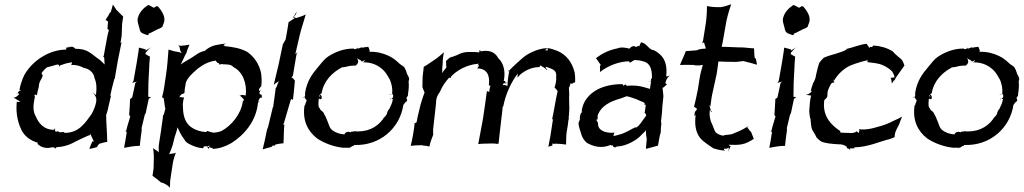

<svg xmlns="http://www.w3.org/2000/svg" viewBox="-20 -675 4745 890"><path d="M43 -221C46 -221 51 -219 54 -216C54 -216 68 -207 75 -204C70 -204 62 -201 59 -203C57 -199 60 -208 59 -211C52 -165 59 -116 77 -78C91 -45 119 -24 156 -13C155 -12 154 -9 154 -8C170 8 195 16 224 7C224 7 224 8 224 8C224 8 225 7 225 7V5C225 7 230 9 231 10C231 10 231 9 231 9C231 9 232 9 231 9C233 10 236 12 236 14H237C237 12 241 8 242 8C243 7 244 6 244 7H245C269 6 294 -1 313 -10C344 -27 372 -38 390 -47C395 -46 397 -49 398 -55C402 -48 406 -38 409 -32C411 -29 412 -23 416 -20C414 -20 410 -20 408 -19C403 -8 398 3 394 15C405 14 418 10 429 7L439 -8C451 -12 465 -16 477 -17C477 -57 472 -104 472 -145L473 -144C477 -156 482 -173 484 -186L494 -229C494 -230 496 -231 496 -231H494C493 -231 491 -231 491 -230C493 -240 496 -252 498 -263L510 -309C511 -309 512 -311 512 -311L518 -346L526 -393L543 -477C543 -478 544 -479 544 -480C544 -480 543 -480 543 -480C543 -479 542 -478 541 -478C540 -477 538 -476 538 -475C541 -486 542 -498 544 -510L546 -564C548 -575 549 -588 551 -598C540 -608 529 -621 518 -631V-632C513 -639 509 -646 504 -653H503C500 -642 497 -629 493 -618L489 -616C484 -603 474 -592 470 -583V-582C473 -581 478 -578 481 -575L478 -542C479 -540 484 -536 485 -536C481 -525 478 -510 476 -498L461 -417C461 -415 459 -412 458 -412V-411C459 -412 462 -410 463 -409C463 -398 465 -386 465 -376C458 -384 449 -391 442 -398C401 -425 390 -449 329 -449C324 -455 317 -461 304 -457C301 -456 297 -455 293 -454H292L291 -453L290 -454C293 -456 297 -457 300 -459H301C302 -460 303 -460 302 -459C301 -459 300 -457 299 -457L300 -458C299 -457 298 -457 297 -456L298 -457C296 -456 294 -455 293 -454H292C291 -454 291 -453 291 -453C290 -453 289 -452 288 -452C289 -452 289 -454 290 -454C289 -454 289 -455 286 -455C287 -454 287 -453 287 -452C288 -449 286 -445 285 -445C216 -445 135 -401 93 -328C83 -306 74 -283 70 -257C74 -257 84 -259 80 -258C68 -255 61 -246 63 -242C65 -242 66 -241 68 -241C70 -241 68 -235 56 -227C53 -224 45 -222 42 -222ZM55 -243H59L56 -244ZM59 -243C60 -243 62 -242 63 -242V-241ZM64 -241C64 -241 63 -241 63 -241C63 -241 64 -241 64 -241ZM139 -234C139 -235 146 -238 149 -235C150 -234 150 -233 151 -233C153 -246 156 -260 160 -273C161 -300 172 -304 178 -324C177 -328 174 -334 172 -335C179 -346 188 -355 198 -363C205 -365 219 -368 228 -371C242 -375 257 -382 254 -364V-363C254 -366 257 -370 259 -372C272 -376 289 -383 302 -384C303 -384 306 -385 307 -385C314 -388 316 -387 311 -377L310 -375L311 -374C333 -375 353 -369 369 -360C393 -357 416 -337 418 -313C428 -291 429 -263 425 -238C425 -238 426 -237 426 -237C426 -236 424 -236 425 -235C419 -238 414 -242 411 -246L410 -245C415 -242 420 -234 423 -228C429 -217 425 -211 426 -209C427 -209 427 -208 427 -208C423 -185 415 -165 405 -147C374 -104 346 -59 279 -59C279 -60 278 -62 277 -62C273 -65 262 -60 253 -63C252 -64 249 -66 250 -67H249C249 -67 244 -65 242 -65C236 -63 235 -70 234 -73C235 -73 235 -74 236 -74C237 -76 233 -81 232 -79C232 -77 231 -74 232 -73C185 -73 161 -101 147 -133C132 -159 133 -184 141 -223H142C142 -225 141 -231 140 -234ZM285 -455H287C286 -455 286 -456 285 -456C285 -456 285 -455 285 -455ZM294 -454C295 -455 297 -455 298 -456C297 -455 295 -455 294 -454ZM222 10 223 11 224 8C224 9 223 9 222 10ZM332 -447C332 -447 331 -448 331 -448C332 -448 332 -447 332 -447ZM428 -240C428 -239 427 -239 427 -239C427 -240 428 -241 428 -241Z M618 -585V-584C617 -578 619 -573 620 -567C628 -544 625 -527 642 -520C650 -517 658 -513 667 -512H668C667 -513 669 -517 669 -519C683 -524 699 -534 710 -539C719 -542 727 -546 733 -551C735 -561 742 -571 742 -582C743 -602 732 -622 715 -642C705 -652 702 -642 693 -639C683 -643 667 -657 663 -649C649 -641 625 -618 620 -594H619C619 -591 618 -588 618 -585ZM592 -289C594 -291 601 -294 605 -294C608 -295 612 -296 615 -297C612 -295 608 -292 607 -289L593 -224C591 -221 585 -216 583 -217V-216C582 -196 581 -169 579 -147V-142C580 -141 582 -136 584 -136C579 -116 570 -93 566 -72C565 -70 563 -67 560 -67V-66C561 -67 562 -67 564 -66H566C566 -65 566 -64 567 -63V-59C564 -36 559 -12 555 10H556C578 6 602 1 628 1C630 -20 633 -44 636 -65L637 -74C637 -75 637 -79 636 -80C640 -100 647 -122 651 -143L653 -146V-147L654 -148L655 -149L669 -215C671 -219 678 -224 680 -225V-226C677 -225 670 -225 667 -227L668 -292C671 -333 671 -374 675 -413C668 -414 663 -421 654 -424L655 -428C655 -428 656 -432 655 -432C657 -432 662 -438 663 -439V-440C668 -444 673 -451 677 -453L676 -454C671 -448 661 -446 655 -440C655 -442 656 -445 655 -446C644 -449 635 -452 625 -454H624C622 -432 617 -408 614 -386L599 -301C597 -297 594 -291 592 -289Z M761 -444C758 -409 756 -369 750 -331L740 -264C738 -251 734 -235 731 -224V-223C733 -224 738 -221 739 -219L745 -176C745 -175 746 -174 747 -174C745 -164 742 -154 739 -143C739 -142 737 -142 737 -142H736C735 -131 734 -120 732 -109L726 -66L718 -15C715 1 715 19 716 32C712 24 697 19 691 12L690 13C691 26 694 43 693 59L692 105L687 140C700 149 713 159 724 169C725 169 727 172 727 172C727 171 729 171 730 171C745 176 759 185 768 195V194C768 181 768 164 771 148L782 76C785 62 790 45 795 33H794C792 35 784 37 779 37C775 37 768 38 764 40C769 28 776 12 780 -1L790 -41C795 -55 800 -70 803 -85C811 -66 820 -47 833 -31C839 -18 848 -12 860 -6C878 3 898 11 921 12H922C924 0 928 4 941 3C941 3 939 4 939 4C939 4 940 4 941 4L942 3C945 2 949 1 952 -1C951 1 949 4 949 7C956 9 963 11 966 13C967 13 967 14 967 15H968C996 14 1025 4 1053 -12C1111 -49 1168 -112 1176 -200L1178 -201V-202C1177 -206 1182 -223 1191 -223C1193 -223 1196 -222 1197 -221V-222C1192 -222 1194 -235 1193 -235C1191 -236 1187 -238 1184 -239C1180 -248 1187 -254 1192 -259C1190 -258 1188 -256 1186 -255C1180 -252 1179 -257 1182 -264C1183 -267 1189 -273 1191 -275C1194 -296 1193 -317 1190 -337C1182 -376 1160 -410 1127 -434C1094 -452 1061 -457 1022 -461V-462H1021C1021 -462 1019 -465 1016 -465V-466C1019 -469 1024 -471 1027 -473C1012 -472 996 -469 981 -466C956 -461 939 -448 930 -440L929 -438C928 -438 929 -439 928 -439C900 -433 885 -417 861 -403C847 -395 831 -386 818 -376C824 -389 833 -407 840 -423L844 -429C847 -442 853 -456 858 -467V-468C846 -466 831 -463 818 -463C814 -462 810 -463 808 -465L806 -464C809 -463 812 -459 813 -455L815 -443C816 -438 820 -433 823 -428C818 -431 812 -433 807 -434H806C791 -436 774 -441 762 -445ZM811 -222C819 -244 827 -237 835 -244C836 -258 837 -271 840 -283C841 -305 866 -331 898 -358C923 -377 951 -391 981 -394C981 -391 985 -386 988 -384C992 -381 993 -386 998 -376L997 -374C998 -375 1005 -379 1011 -378H1012V-377C1025 -376 1051 -379 1062 -364C1105 -343 1126 -288 1119 -232C1118 -233 1112 -234 1109 -234C1104 -234 1100 -236 1098 -234C1096 -232 1092 -232 1090 -232C1093 -231 1097 -228 1100 -225C1114 -211 1112 -213 1106 -205C1106 -205 1107 -206 1107 -206C1107 -206 1105 -205 1105 -205V-201C1096 -145 1052 -91 1005 -67C993 -63 980 -60 966 -60C966 -61 963 -62 962 -62C946 -63 946 -71 938 -66V-65C937 -64 936 -64 935 -63C911 -64 891 -71 875 -80C842 -98 829 -131 828 -177C826 -192 829 -209 833 -223V-224C824 -220 816 -230 811 -222ZM938 -65C938 -64 938 -64 937 -64C937 -64 938 -65 938 -65ZM941 4H942C944 5 946 6 949 7V9C947 17 947 18 941 5ZM1178 -199H1179V-200C1178 -200 1178 -199 1178 -199ZM1178 -201C1181 -204 1186 -206 1181 -202L1179 -200Z M1198 16 1199 17C1210 14 1225 9 1238 6C1240 5 1244 1 1245 -1C1246 -1 1248 0 1249 0C1250 0 1253 0 1253 1H1254C1252 -1 1256 -4 1257 -5C1268 -8 1282 -10 1294 -11C1296 -39 1295 -68 1298 -97C1296 -98 1294 -98 1292 -98C1294 -100 1295 -103 1296 -104L1328 -213C1329 -214 1329 -215 1329 -216C1330 -215 1331 -215 1332 -215L1338 -212V-213C1342 -242 1344 -272 1347 -301L1340 -310C1338 -312 1333 -316 1331 -316C1333 -317 1338 -324 1338 -326L1354 -421C1355 -425 1357 -429 1359 -431L1358 -432C1356 -429 1352 -426 1349 -424L1370 -515C1378 -547 1389 -578 1397 -607V-608C1383 -600 1366 -596 1352 -591C1350 -593 1343 -596 1341 -596C1347 -600 1354 -613 1355 -619H1354C1354 -618 1351 -615 1350 -613L1343 -600C1342 -599 1338 -596 1337 -596V-595C1340 -595 1344 -593 1346 -591L1319 -573L1318 -574C1314 -547 1309 -519 1304 -492L1291 -469L1271 -374C1264 -343 1256 -311 1249 -282H1250C1255 -288 1265 -294 1273 -299C1271 -296 1269 -291 1268 -288L1261 -270C1261 -270 1259 -267 1258 -267C1255 -241 1251 -212 1247 -186C1247 -185 1247 -184 1248 -183C1247 -182 1246 -180 1245 -179L1222 -84C1222 -84 1221 -82 1220 -82V-79L1218 -75C1212 -44 1205 -13 1198 16Z M1381 -222C1381 -222 1381 -223 1382 -223H1381ZM1382 -223C1383 -224 1385 -224 1386 -224C1387 -225 1390 -226 1392 -226V-225C1391 -224 1388 -223 1386 -223ZM1394 -244C1394 -237 1395 -233 1394 -229H1393C1393 -229 1392 -228 1392 -226C1392 -226 1393 -226 1393 -226C1393 -226 1392 -225 1392 -225C1392 -223 1394 -219 1398 -214C1399 -214 1401 -213 1401 -213C1400 -213 1399 -210 1401 -210C1401 -209 1401 -209 1402 -209L1401 -208C1392 -188 1394 -181 1393 -185C1393 -186 1393 -188 1392 -189C1380 -116 1408 -66 1449 -34C1482 -11 1532 7 1573 10C1580 9 1590 10 1590 10C1590 10 1597 10 1600 9H1602C1607 6 1612 3 1616 1C1618 0 1620 2 1620 1C1621 0 1621 -2 1621 -3C1740 2 1834 -80 1850 -190C1850 -190 1850 -189 1851 -190C1865 -213 1872 -200 1864 -221C1863 -223 1870 -227 1871 -233L1872 -239H1871C1875 -259 1876 -279 1874 -298C1879 -310 1877 -314 1867 -332C1864 -343 1860 -353 1855 -362C1849 -369 1841 -373 1834 -378C1820 -391 1804 -406 1782 -416C1755 -429 1724 -436 1692 -435C1693 -436 1694 -440 1694 -442C1694 -444 1691 -443 1690 -453V-454H1689C1687 -456 1684 -458 1682 -460V-459C1683 -458 1683 -457 1684 -457C1678 -458 1666 -455 1660 -454H1659C1659 -455 1658 -455 1657 -455C1656 -457 1647 -451 1642 -451V-452L1640 -451C1641 -451 1641 -450 1642 -449C1642 -448 1639 -448 1637 -451L1638 -456C1638 -455 1638 -454 1637 -453C1637 -454 1636 -454 1636 -455V-452C1631 -447 1623 -446 1621 -448C1621 -449 1620 -450 1620 -450C1572 -450 1534 -434 1501 -413C1483 -401 1472 -385 1455 -365C1427 -332 1403 -300 1394 -244ZM1396 -214H1398C1397 -214 1396 -215 1396 -215C1396 -215 1396 -214 1396 -214ZM1458 -218C1460 -217 1464 -216 1466 -215C1472 -214 1474 -229 1467 -234C1465 -235 1465 -236 1464 -237C1465 -239 1467 -241 1471 -243C1480 -300 1521 -339 1562 -361C1561 -362 1570 -364 1583 -365C1598 -370 1613 -371 1628 -371H1629C1633 -376 1641 -379 1640 -392C1639 -396 1637 -402 1635 -406C1637 -403 1641 -401 1645 -399C1655 -396 1657 -389 1657 -389C1657 -389 1661 -391 1662 -392C1679 -400 1671 -391 1663 -387V-386C1694 -387 1724 -377 1745 -360C1767 -344 1776 -325 1788 -304C1796 -284 1800 -263 1798 -241C1798 -241 1797 -240 1797 -240C1797 -240 1798 -239 1798 -239C1805 -236 1804 -222 1795 -217C1798 -216 1801 -216 1801 -215C1799 -200 1792 -185 1785 -171C1774 -159 1775 -150 1772 -144C1768 -138 1763 -132 1757 -127V-125C1725 -81 1678 -60 1615 -67C1615 -67 1618 -65 1621 -64C1619 -64 1615 -64 1613 -65C1612 -65 1605 -65 1604 -61C1599 -67 1579 -64 1577 -52C1555 -53 1536 -60 1521 -71C1505 -83 1507 -96 1488 -137C1485 -142 1481 -148 1479 -154C1475 -160 1465 -162 1463 -172C1461 -174 1460 -176 1458 -177C1455 -190 1456 -204 1458 -218ZM1462 -236C1463 -234 1463 -232 1463 -230L1464 -228V-226H1463C1461 -227 1459 -232 1462 -236ZM1574 23 1590 15C1584 18 1577 21 1574 23ZM1590 15 1602 9C1604 9 1606 8 1609 7ZM1688 -458 1689 -456V-459ZM1689 -456 1691 -454C1692 -453 1692 -453 1690 -454C1690 -455 1689 -455 1689 -456ZM1784 -211C1785 -211 1786 -212 1787 -213C1786 -212 1784 -212 1784 -211ZM1789 -237C1790 -237 1794 -239 1797 -240C1796 -240 1794 -239 1792 -239C1784 -239 1785 -235 1789 -237ZM1787 -213C1788 -214 1790 -216 1790 -218C1790 -218 1791 -218 1794 -217C1793 -216 1789 -215 1787 -213Z M2208 -437C2204 -447 2203 -443 2202 -437C2202 -436 2201 -433 2202 -432C2193 -433 2185 -434 2176 -434C2139 -435 2123 -433 2097 -419C2086 -414 2074 -411 2065 -408C2059 -403 2054 -398 2048 -393C2047 -388 2049 -379 2048 -370C2051 -365 2049 -362 2046 -358C2039 -351 2034 -343 2029 -336C2030 -344 2031 -352 2030 -360L2032 -381C2032 -397 2034 -416 2038 -432H2037C2024 -421 2009 -407 1993 -397L1962 -376C1956 -372 1950 -369 1944 -365V-364V-363V-362C1942 -348 1941 -333 1939 -319L1938 -271C1941 -262 1946 -252 1948 -246C1942 -230 1935 -210 1930 -192L1916 -134C1915 -126 1912 -116 1911 -108C1910 -107 1908 -106 1907 -106C1907 -105 1903 -104 1902 -104C1901 -96 1900 -86 1899 -78L1895 -53C1892 -35 1888 -16 1884 0V1C1899 -1 1918 -2 1934 -2L1944 0C1953 0 1962 2 1969 4L1971 3C1974 -15 1982 -35 1988 -50V-51C1988 -58 1987 -69 1988 -78L2001 -194V-195H2000L2001 -196C2002 -219 2004 -228 2019 -249C2030 -276 2047 -299 2063 -316V-315C2064 -315 2067 -314 2068 -314C2070 -314 2071 -318 2071 -318C2070 -318 2070 -319 2070 -319C2096 -349 2147 -376 2194 -379C2195 -379 2197 -380 2198 -381C2198 -380 2197 -378 2197 -376L2196 -374C2195 -373 2194 -373 2193 -372C2193 -372 2195 -369 2196 -374H2197C2197 -373 2198 -373 2199 -372C2202 -370 2193 -358 2191 -358H2193C2238 -357 2252 -325 2246 -280C2248 -279 2252 -277 2254 -277C2253 -275 2251 -271 2251 -269L2248 -255C2249 -253 2248 -251 2249 -249C2247 -250 2246 -250 2244 -250C2242 -250 2239 -252 2238 -253H2237C2231 -211 2226 -168 2219 -126L2209 -72C2206 -51 2200 -29 2197 -8V-7C2204 -8 2213 -9 2221 -9L2262 -10H2264L2279 -9C2279 -8 2281 -8 2281 -8H2282C2282 -8 2284 -9 2285 -9C2286 -9 2288 -9 2289 -8L2291 -9C2292 -24 2295 -40 2296 -55L2305 -133C2307 -147 2309 -165 2310 -179C2311 -179 2312 -183 2313 -183C2325 -243 2351 -297 2381 -335C2379 -330 2380 -322 2379 -315C2384 -319 2386 -326 2396 -333C2418 -350 2446 -364 2481 -364C2480 -365 2484 -370 2484 -371C2485 -372 2488 -370 2494 -367C2493 -366 2493 -366 2492 -366V-365H2497C2505 -360 2513 -353 2515 -350L2517 -351C2514 -354 2510 -359 2509 -365C2512 -365 2515 -364 2518 -363C2551 -352 2561 -345 2558 -316C2560 -302 2555 -284 2551 -269L2550 -268C2552 -268 2557 -263 2559 -261C2560 -259 2563 -253 2565 -253C2561 -233 2555 -209 2552 -188L2544 -144C2543 -136 2540 -129 2539 -122V-121C2540 -122 2541 -122 2542 -122L2544 -123C2542 -116 2541 -108 2540 -101L2531 -42C2528 -26 2524 -10 2522 5H2523L2541 -1C2540 -4 2541 -8 2539 -10C2542 -9 2545 -8 2547 -8L2554 -9C2571 -9 2589 -7 2604 -5V-6C2605 -22 2604 -40 2606 -58L2613 -101C2613 -109 2615 -120 2617 -127L2616 -128C2618 -141 2618 -157 2619 -172L2618 -223C2620 -239 2617 -256 2617 -269C2619 -270 2622 -277 2622 -280L2624 -285L2625 -290C2632 -281 2635 -293 2645 -293L2646 -294C2647 -309 2646 -324 2644 -338C2632 -388 2604 -422 2564 -439C2550 -444 2535 -450 2519 -452L2517 -451C2518 -449 2519 -446 2519 -443C2518 -438 2524 -442 2508 -442H2505C2508 -443 2512 -445 2512 -447L2516 -451V-452C2492 -451 2468 -444 2447 -434C2410 -417 2402 -405 2372 -379C2362 -370 2351 -359 2341 -349C2340 -351 2336 -348 2337 -346L2338 -345C2339 -346 2340 -348 2341 -349V-347C2336 -324 2333 -298 2332 -276H2331C2329 -279 2322 -280 2319 -281L2314 -280L2311 -284C2312 -285 2316 -289 2316 -291C2317 -290 2318 -289 2319 -289C2327 -286 2331 -292 2327 -292C2325 -293 2322 -293 2320 -292C2321 -294 2322 -296 2322 -297C2323 -302 2315 -299 2315 -299C2325 -346 2313 -384 2290 -405C2272 -439 2240 -443 2209 -437ZM2335 -342 2336 -341C2337 -343 2339 -344 2338 -345Z M2670 -121C2657 -108 2661 -95 2673 -58C2678 -38 2687 -25 2700 -13C2727 2 2765 16 2810 -3C2811 -1 2817 0 2819 -1H2821V0C2823 13 2841 7 2838 3V4C2870 4 2904 -12 2927 -27C2947 -40 2956 -54 2964 -60C2970 -65 2973 -69 2974 -72C2974 -65 2975 -55 2975 -48L2978 -32C2977 -17 2975 0 2974 15C2993 11 3010 5 3030 0L3037 -39C3038 -46 3041 -56 3043 -62V-63C3043 -69 3043 -78 3044 -85C3044 -85 3044 -87 3044 -87C3045 -94 3047 -104 3044 -111L3048 -148C3050 -160 3049 -175 3051 -188L3055 -227C3055 -241 3052 -256 3051 -268C3057 -268 3068 -282 3072 -285C3071 -285 3068 -286 3067 -288H3066C3065 -289 3064 -289 3063 -289C3064 -289 3065 -292 3065 -293C3066 -296 3066 -301 3075 -315C3078 -319 3082 -322 3084 -324V-325C3081 -323 3076 -321 3072 -321C3070 -321 3069 -322 3068 -321C3073 -364 3065 -396 3045 -417C3036 -427 3021 -438 3011 -442C2987 -444 2979 -474 2952 -479C2948 -474 2939 -450 2942 -458C2945 -464 2934 -462 2929 -457H2927C2925 -462 2911 -465 2899 -451H2898C2898 -451 2898 -449 2899 -449C2884 -454 2858 -458 2843 -451C2802 -443 2771 -427 2743 -406V-405C2749 -396 2757 -386 2763 -376C2764 -375 2764 -375 2765 -375C2765 -374 2764 -374 2764 -373L2761 -369C2762 -359 2761 -349 2761 -342V-341C2796 -369 2847 -390 2896 -391C2897 -390 2896 -389 2897 -388C2899 -379 2910 -392 2920 -396L2919 -397C2935 -396 2949 -395 2960 -391C2993 -385 3003 -354 3002 -315V-313C2997 -308 2997 -304 2997 -301C2998 -302 2998 -301 2999 -302C2996 -290 2995 -276 2993 -264C2994 -259 2947 -285 2887 -277C2884 -275 2884 -287 2874 -281C2873 -279 2871 -277 2870 -276V-278C2870 -282 2865 -285 2863 -285C2822 -285 2783 -277 2751 -261C2713 -241 2681 -207 2676 -158C2677 -157 2678 -157 2680 -156C2669 -153 2667 -130 2668 -123C2668 -122 2669 -120 2669 -119C2668 -120 2666 -120 2665 -121ZM2744 -121 2745 -120C2746 -121 2752 -123 2752 -123C2748 -122 2752 -135 2750 -138C2765 -185 2812 -206 2855 -218C2865 -221 2876 -226 2885 -229C2901 -226 2918 -219 2933 -214C2952 -203 2970 -202 2969 -194C2968 -194 2965 -193 2965 -192C2970 -190 2973 -189 2973 -189C2973 -182 2972 -177 2971 -171C2970 -164 2970 -159 2968 -152C2968 -151 2969 -150 2970 -150C2984 -141 2967 -131 2950 -104C2946 -100 2943 -95 2939 -91C2936 -89 2932 -86 2928 -83C2928 -84 2926 -85 2925 -85C2909 -78 2888 -64 2864 -55C2850 -51 2835 -46 2823 -44C2824 -46 2826 -50 2825 -53C2825 -55 2827 -58 2829 -59V-60C2784 -56 2751 -72 2752 -102C2753 -110 2745 -113 2744 -121ZM2876 -283 2881 -288V-289C2880 -288 2878 -285 2876 -283ZM2985 -296C2986 -296 2988 -296 2989 -297C2988 -297 2986 -297 2985 -296ZM2989 -297 2997 -301C2997 -299 2995 -297 2993 -297Z M3132 -374C3151 -374 3174 -375 3194 -374L3204 -372C3215 -371 3228 -372 3238 -374C3233 -356 3226 -333 3223 -312L3215 -261C3210 -234 3203 -204 3197 -179L3198 -178C3201 -181 3208 -171 3212 -170C3211 -169 3209 -168 3209 -167C3209 -166 3208 -165 3208 -164C3208 -163 3200 -159 3200 -150C3201 -149 3199 -143 3199 -142C3198 -133 3203 -140 3205 -143C3199 -104 3204 -69 3219 -45C3231 -25 3249 -13 3286 12C3301 17 3319 22 3339 23L3341 22C3340 21 3338 21 3337 20C3335 18 3336 14 3339 14H3348C3356 12 3357 7 3358 10C3358 16 3358 23 3356 27H3357C3358 23 3360 16 3363 11C3369 1 3365 3 3363 1C3361 0 3359 -3 3357 -4C3381 -3 3402 -3 3418 -6C3440 -10 3456 -20 3474 -31V-32C3470 -43 3465 -54 3461 -65L3457 -67C3453 -74 3448 -79 3444 -84C3445 -85 3448 -88 3449 -90C3433 -81 3419 -71 3372 -53C3363 -51 3353 -50 3339 -49L3336 -47V-46C3319 -47 3308 -53 3298 -61C3290 -71 3289 -83 3275 -113C3270 -128 3268 -145 3270 -164C3271 -164 3273 -163 3275 -162L3269 -186C3268 -187 3269 -187 3269 -188C3271 -186 3272 -184 3272 -182H3273C3276 -200 3277 -218 3281 -236L3302 -332C3305 -351 3308 -372 3310 -390C3336 -389 3365 -388 3392 -388C3402 -389 3418 -391 3426 -392C3433 -391 3445 -386 3454 -385L3489 -375L3484 -402L3478 -408L3476 -431C3477 -437 3475 -445 3475 -451C3459 -451 3443 -454 3426 -455C3393 -455 3359 -458 3325 -458C3327 -466 3330 -477 3331 -486L3343 -554C3348 -588 3359 -625 3369 -654L3368 -655C3356 -650 3336 -644 3321 -642H3320C3300 -641 3273 -643 3257 -647V-646C3257 -618 3255 -581 3249 -550L3239 -487C3239 -485 3236 -479 3234 -478V-477C3236 -478 3242 -478 3245 -477L3244 -476C3247 -467 3250 -458 3252 -450C3242 -450 3230 -448 3219 -446L3212 -442L3159 -438C3151 -416 3140 -394 3132 -374ZM3274 -161 3275 -162C3278 -160 3280 -158 3278 -156C3277 -156 3276 -156 3276 -155C3275 -157 3274 -160 3274 -161ZM3275 -153 3276 -155C3276 -154 3274 -153 3274 -153C3274 -153 3275 -153 3276 -153ZM3349 14H3354C3350 15 3346 15 3349 14ZM3476 -451 3477 -452V-451Z M3609 -585V-584C3608 -578 3610 -573 3611 -567C3619 -544 3616 -527 3633 -520C3641 -517 3649 -513 3658 -512H3659C3658 -513 3660 -517 3660 -519C3674 -524 3690 -534 3701 -539C3710 -542 3718 -546 3724 -551C3726 -561 3733 -571 3733 -582C3734 -602 3723 -622 3706 -642C3696 -652 3693 -642 3684 -639C3674 -643 3658 -657 3654 -649C3640 -641 3616 -618 3611 -594H3610C3610 -591 3609 -588 3609 -585ZM3583 -289C3585 -291 3592 -294 3596 -294C3599 -295 3603 -296 3606 -297C3603 -295 3599 -292 3598 -289L3584 -224C3582 -221 3576 -216 3574 -217V-216C3573 -196 3572 -169 3570 -147V-142C3571 -141 3573 -136 3575 -136C3570 -116 3561 -93 3557 -72C3556 -70 3554 -67 3551 -67V-66C3552 -67 3553 -67 3555 -66H3557C3557 -65 3557 -64 3558 -63V-59C3555 -36 3550 -12 3546 10H3547C3569 6 3593 1 3619 1C3621 -20 3624 -44 3627 -65L3628 -74C3628 -75 3628 -79 3627 -80C3631 -100 3638 -122 3642 -143L3644 -146V-147L3645 -148L3646 -149L3660 -215C3662 -219 3669 -224 3671 -225V-226C3668 -225 3661 -225 3658 -227L3659 -292C3662 -333 3662 -374 3666 -413C3659 -414 3654 -421 3645 -424L3646 -428C3646 -428 3647 -432 3646 -432C3648 -432 3653 -438 3654 -439V-440C3659 -444 3664 -451 3668 -453L3667 -454C3662 -448 3652 -446 3646 -440C3646 -442 3647 -445 3646 -446C3635 -449 3626 -452 3616 -454H3615C3613 -432 3608 -408 3605 -386L3590 -301C3588 -297 3585 -291 3583 -289Z M3717 -235C3721 -235 3740 -232 3740 -232C3737 -222 3735 -208 3734 -198C3733 -170 3729 -166 3733 -141C3733 -137 3735 -129 3736 -125L3737 -126C3739 -104 3739 -79 3750 -65C3757 -55 3761 -46 3765 -38C3771 -31 3778 -25 3785 -20C3805 -10 3838 -8 3868 -6C3882 -7 3892 -2 3900 1H3898L3899 2H3900C3906 2 3904 13 3911 14H3915C3919 22 3924 19 3919 13H3925C3940 13 3945 11 3941 10C3940 9 3939 9 3938 8C4003 8 4062 -21 4103 -30C4112 -33 4120 -36 4126 -39H4127C4127 -45 4128 -52 4129 -57C4132 -70 4140 -83 4148 -99C4152 -111 4157 -123 4161 -133L4160 -134C4150 -127 4136 -121 4124 -116C4100 -103 4074 -93 4045 -86C4023 -79 3996 -73 3968 -75L3969 -76V-77C3968 -77 3968 -77 3967 -76H3961V-75C3962 -75 3963 -74 3964 -73C3962 -72 3959 -71 3956 -69C3958 -71 3961 -72 3964 -73C3964 -69 3961 -61 3962 -60L3961 -59C3956 -63 3953 -65 3951 -66C3952 -67 3955 -68 3956 -69C3955 -68 3952 -67 3951 -66C3950 -67 3949 -65 3945 -62C3921 -54 3919 -61 3904 -59C3893 -60 3884 -59 3875 -61C3876 -62 3875 -66 3874 -68C3835 -94 3790 -136 3801 -211C3806 -215 3814 -222 3815 -229H3816L3815 -230C3817 -233 3813 -245 3820 -261C3823 -270 3829 -279 3833 -288C3837 -290 3841 -293 3845 -293C3846 -293 3847 -292 3847 -292C3847 -292 3848 -293 3848 -293C3847 -293 3847 -293 3847 -294C3841 -305 3846 -308 3846 -305V-301C3863 -330 3889 -356 3921 -371C3937 -378 3949 -381 3964 -386C3977 -390 3991 -394 4003 -396C4002 -394 4000 -390 4001 -387C4024 -383 4048 -384 4074 -372C4090 -365 4106 -354 4116 -343C4121 -335 4125 -326 4127 -316C4123 -316 4117 -316 4112 -314C4109 -313 4107 -316 4107 -316C4107 -316 4109 -313 4111 -308C4112 -302 4113 -295 4114 -289H4115C4118 -293 4120 -298 4124 -303L4125 -302H4126C4129 -307 4131 -312 4134 -317L4173 -372C4174 -373 4172 -372 4172 -372C4169 -382 4165 -392 4159 -399C4149 -409 4133 -419 4118 -437C4091 -454 4059 -462 4030 -464V-465C4029 -463 4024 -459 4021 -457C4017 -455 4015 -462 4010 -454C4010 -453 4008 -451 4008 -450V-454C4008 -457 4004 -463 3997 -472C3970 -470 3932 -454 3903 -448L3905 -446C3879 -429 3826 -421 3798 -407C3791 -400 3784 -392 3778 -384C3772 -369 3768 -349 3763 -329C3761 -314 3758 -305 3749 -289C3745 -278 3741 -266 3738 -253H3739L3740 -254C3745 -256 3743 -248 3729 -240C3726 -238 3720 -236 3717 -236Z M4209 -222C4209 -222 4209 -223 4210 -223H4209ZM4210 -223C4211 -224 4213 -224 4214 -224C4215 -225 4218 -226 4220 -226V-225C4219 -224 4216 -223 4214 -223ZM4222 -244C4222 -237 4223 -233 4222 -229H4221C4221 -229 4220 -228 4220 -226C4220 -226 4221 -226 4221 -226C4221 -226 4220 -225 4220 -225C4220 -223 4222 -219 4226 -214C4227 -214 4229 -213 4229 -213C4228 -213 4227 -210 4229 -210C4229 -209 4229 -209 4230 -209L4229 -208C4220 -188 4222 -181 4221 -185C4221 -186 4221 -188 4220 -189C4208 -116 4236 -66 4277 -34C4310 -11 4360 7 4401 10C4408 9 4418 10 4418 10C4418 10 4425 10 4428 9H4430C4435 6 4440 3 4444 1C4446 0 4448 2 4448 1C4449 0 4449 -2 4449 -3C4568 2 4662 -80 4678 -190C4678 -190 4678 -189 4679 -190C4693 -213 4700 -200 4692 -221C4691 -223 4698 -227 4699 -233L4700 -239H4699C4703 -259 4704 -279 4702 -298C4707 -310 4705 -314 4695 -332C4692 -343 4688 -353 4683 -362C4677 -369 4669 -373 4662 -378C4648 -391 4632 -406 4610 -416C4583 -429 4552 -436 4520 -435C4521 -436 4522 -440 4522 -442C4522 -444 4519 -443 4518 -453V-454H4517C4515 -456 4512 -458 4510 -460V-459C4511 -458 4511 -457 4512 -457C4506 -458 4494 -455 4488 -454H4487C4487 -455 4486 -455 4485 -455C4484 -457 4475 -451 4470 -451V-452L4468 -451C4469 -451 4469 -450 4470 -449C4470 -448 4467 -448 4465 -451L4466 -456C4466 -455 4466 -454 4465 -453C4465 -454 4464 -454 4464 -455V-452C4459 -447 4451 -446 4449 -448C4449 -449 4448 -450 4448 -450C4400 -450 4362 -434 4329 -413C4311 -401 4300 -385 4283 -365C4255 -332 4231 -300 4222 -244ZM4224 -214H4226C4225 -214 4224 -215 4224 -215C4224 -215 4224 -214 4224 -214ZM4286 -218C4288 -217 4292 -216 4294 -215C4300 -214 4302 -229 4295 -234C4293 -235 4293 -236 4292 -237C4293 -239 4295 -241 4299 -243C4308 -300 4349 -339 4390 -361C4389 -362 4398 -364 4411 -365C4426 -370 4441 -371 4456 -371H4457C4461 -376 4469 -379 4468 -392C4467 -396 4465 -402 4463 -406C4465 -403 4469 -401 4473 -399C4483 -396 4485 -389 4485 -389C4485 -389 4489 -391 4490 -392C4507 -400 4499 -391 4491 -387V-386C4522 -387 4552 -377 4573 -360C4595 -344 4604 -325 4616 -304C4624 -284 4628 -263 4626 -241C4626 -241 4625 -240 4625 -240C4625 -240 4626 -239 4626 -239C4633 -236 4632 -222 4623 -217C4626 -216 4629 -216 4629 -215C4627 -200 4620 -185 4613 -171C4602 -159 4603 -150 4600 -144C4596 -138 4591 -132 4585 -127V-125C4553 -81 4506 -60 4443 -67C4443 -67 4446 -65 4449 -64C4447 -64 4443 -64 4441 -65C4440 -65 4433 -65 4432 -61C4427 -67 4407 -64 4405 -52C4383 -53 4364 -60 4349 -71C4333 -83 4335 -96 4316 -137C4313 -142 4309 -148 4307 -154C4303 -160 4293 -162 4291 -172C4289 -174 4288 -176 4286 -177C4283 -190 4284 -204 4286 -218ZM4290 -236C4291 -234 4291 -232 4291 -230L4292 -228V-226H4291C4289 -227 4287 -232 4290 -236ZM4402 23 4418 15C4412 18 4405 21 4402 23ZM4418 15 4430 9C4432 9 4434 8 4437 7ZM4516 -458 4517 -456V-459ZM4517 -456 4519 -454C4520 -453 4520 -453 4518 -454C4518 -455 4517 -455 4517 -456ZM4612 -211C4613 -211 4614 -212 4615 -213C4614 -212 4612 -212 4612 -211ZM4617 -237C4618 -237 4622 -239 4625 -240C4624 -240 4622 -239 4620 -239C4612 -239 4613 -235 4617 -237ZM4615 -213C4616 -214 4618 -216 4618 -218C4618 -218 4619 -218 4622 -217C4621 -216 4617 -215 4615 -213Z"/></svg>

Font: Charger Mayhem
Style: Obl
Weight: 400
Designer: Jasper
Foundry: Cannot Into Space Fonts
Version: Version 0.98